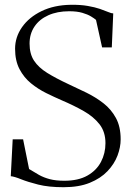

<svg xmlns="http://www.w3.org/2000/svg" viewBox="-20 -771 548 802"><path d="M245.5 11Q183 11 139.5 0Q96 -11 68.2 -22.2Q40.5 -33.5 25 -35L33 -189H76.5L101.5 -65Q123 -51.5 143.2 -40.2Q163.5 -29 188.5 -22.5Q213.5 -16 248.5 -16Q307 -16 345 -37.5Q383 -59 401.8 -94.8Q420.5 -130.5 420.5 -173Q420.5 -220 395.8 -251.8Q371 -283.5 329.8 -307Q288.5 -330.5 238 -352Q207 -365.5 173 -382.2Q139 -399 109.5 -423Q80 -447 61.5 -482.2Q43 -517.5 43 -567.5Q43 -616 72 -657.5Q101 -699 153.5 -724.5Q206 -750 276 -751Q316.5 -751.5 346.5 -746.2Q376.5 -741 397.5 -733.8Q418.5 -726.5 432 -720.8Q445.5 -715 453 -715L447 -573H406.5L381 -688Q374 -694 360 -702.5Q346 -711 323.8 -717.5Q301.5 -724 269 -724Q219 -724 181.8 -707.2Q144.5 -690.5 124 -660Q103.5 -629.5 103.5 -589Q103.5 -546 122.2 -517.5Q141 -489 177.2 -466.5Q213.5 -444 266 -419.5Q303 -402.5 341.2 -383.8Q379.5 -365 412 -339.8Q444.5 -314.5 464.2 -278.2Q484 -242 484 -189Q484 -156 470.8 -121Q457.5 -86 429 -56Q400.5 -26 355.2 -7.5Q310 11 245.5 11Z"/></svg>

Font: Merriweather 144pt Light
Style: Regular
Weight: 300
Version: Version 2.100